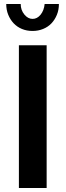

<svg xmlns="http://www.w3.org/2000/svg" viewBox="-20 -935 326 955"><path d="M74 0V-710H212V0ZM142 -841Q165 -841 182 -862Q199 -883 202 -915H273Q273 -886 263 -861.5Q253 -837 236 -819Q219 -801 194.5 -791Q170 -781 142 -781Q113 -781 89 -791Q65 -801 48 -819Q31 -837 21 -861.5Q11 -886 11 -915H83Q83 -885 101 -863Q119 -841 142 -841Z"/></svg>

Font: PTCRaleway
Style: Bold
Weight: 700
Designer: Matt McInerney, Pablo Impallari, Rodrigo Fuenzalida
Foundry: Matt McInerney, Pablo Impallari, Rodrigo Fuenzalida
Version: Version 3.000g; ttfautohint (v1.5) -l 8 -r 28 -G 28 -x 14 -D